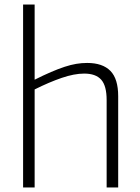

<svg xmlns="http://www.w3.org/2000/svg" viewBox="-20 -828 620 848"><path d="M82 -808H133V-476Q173 -496 205.5 -510Q238 -524 265.5 -533Q293 -542 317 -546Q341 -550 365 -550Q433 -550 467.5 -515Q502 -480 502 -403V0H451V-386Q451 -449 427 -476Q403 -503 352 -503Q308 -503 252.5 -484Q197 -465 133 -433V0H82Z"/></svg>

Font: Encode Sans Normal
Style: ExtraLight
Weight: 200
Designer: Pablo Impallari, Andres Torresi
Foundry: Pablo Impallari, Andres Torresi
Version: Version 1.000; ttfautohint (v1.00) -l 8 -r 50 -G 200 -x 14 -